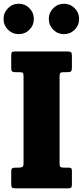

<svg xmlns="http://www.w3.org/2000/svg" viewBox="-52 -1032 454 1052"><path d="M274.5 -612.5V-135.5Q274.5 -120.5 279.5 -117Q284.5 -113.5 299.5 -113.5H321.5Q332.5 -113.5 337.2 -110.8Q342 -108 342 -97V-22.5Q342 -8 337.5 -4Q333 0 318 0H33.5Q18 0 13.8 -4.8Q9.5 -9.5 9.5 -25V-92Q9.5 -106.5 15 -110Q20.5 -113.5 36 -113.5H50.5Q64.5 -113.5 70.8 -117.5Q77 -121.5 77 -137.5V-612Q77 -626.5 74.2 -631.5Q71.5 -636.5 56.5 -636.5H33.5Q20 -636.5 14.8 -640.2Q9.5 -644 9.5 -658V-725.5Q9.5 -741.5 13 -745.8Q16.5 -750 32 -750H317Q333.5 -750 337.8 -745.2Q342 -740.5 342 -725V-662Q342 -645 337 -640.8Q332 -636.5 317 -636.5H298Q282.5 -636.5 278.5 -632Q274.5 -627.5 274.5 -612.5ZM298.5 -845Q264 -845 239.8 -869.2Q215.5 -893.5 215.5 -928Q215.5 -962.5 239.8 -987Q264 -1011.5 298.5 -1011.5Q333 -1011.5 357.2 -987Q381.5 -962.5 381.5 -928Q381.5 -893.5 357.2 -869.2Q333 -845 298.5 -845ZM50.5 -845Q16 -845 -8.2 -869.2Q-32.5 -893.5 -32.5 -928Q-32.5 -962.5 -8.2 -987Q16 -1011.5 50.5 -1011.5Q85 -1011.5 109.2 -987Q133.5 -962.5 133.5 -928Q133.5 -893.5 109.2 -869.2Q85 -845 50.5 -845Z"/></svg>

Font: Besley* Condensed Heavy
Style: Regular
Weight: 800
Width: 3
Designer: Owen Earl
Foundry: indestructible type*
Version: Version 3.000; ttfautohint (v1.8.3)